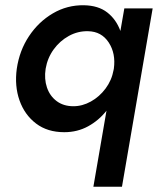

<svg xmlns="http://www.w3.org/2000/svg" viewBox="-20 -492 611 732"><path d="M44 -230Q35 -164 54.5 -109Q74 -54 117.5 -21Q161 12 225 12Q275 12 316 -10.5Q357 -33 386 -70L336 220H445L562 -460H454L439 -374Q423 -418 389 -444.5Q355 -471 300 -472Q236 -473 181.5 -441Q127 -409 90.5 -354Q54 -299 44 -230ZM154 -230Q161 -271 184.5 -303.5Q208 -336 242.5 -355Q277 -374 316 -373Q367 -372 394.5 -330Q422 -288 414 -230L413 -225Q406 -186 382.5 -154.5Q359 -123 326.5 -105Q294 -87 260 -87Q222 -87 196 -106.5Q170 -126 159 -158.5Q148 -191 154 -230Z"/></svg>

Font: Jost* 500 Medium Italic
Style: Italic
Weight: 500
Italic angle: -10°
Version: Version 3.200; ttfautohint (v0.97) -l 8 -r 50 -G 200 -x 14 -